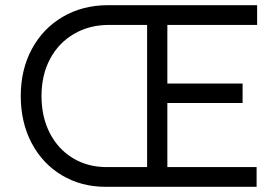

<svg xmlns="http://www.w3.org/2000/svg" viewBox="-20 -720 1064 740"><path d="M60 -350Q60 -452 103 -531.5Q146 -611 222.5 -655.5Q299 -700 396 -700H971V-624H625V-398H915V-323H625V-76H969V0H387Q293 0 218.5 -44.5Q144 -89 102 -168.5Q60 -248 60 -350ZM547 -76V-624H400Q325 -624 265.5 -589.5Q206 -555 173 -493Q140 -431 140 -350Q140 -269 172 -207Q204 -145 261 -110.5Q318 -76 391 -76Z"/></svg>

Font: Lexend HM
Style: Regular
Weight: 400
Designer: Bonnie Shaver-Troup, Thomas Jockin, Octavio Pardo
Foundry: Lexend
Version: Version 1.091